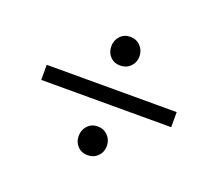

<svg xmlns="http://www.w3.org/2000/svg" viewBox="-79 -661 706 622"><g transform="rotate(20 274.0 -350.0)"><path d="M50 -324V-376H498V-324ZM274 -146Q253 -146 239.5 -160Q226 -174 226 -195Q226 -216 239.5 -230.5Q253 -245 274 -245Q295 -245 309 -230.5Q323 -216 323 -195Q323 -174 309 -160Q295 -146 274 -146ZM274 -455Q253 -455 239.5 -469Q226 -483 226 -504Q226 -525 239.5 -539.5Q253 -554 274 -554Q295 -554 309 -539.5Q323 -525 323 -504Q323 -483 309 -469Q295 -455 274 -455Z"/></g></svg>

Font: Fustat Light
Style: Regular
Weight: 300
Designer: Mohamed Gaber, Khaled Hosny, Laura Garcia Mut
Foundry: Kief Type Foundry, Alif Type Foundry, Hard Type Foundry
Version: Version 1.007